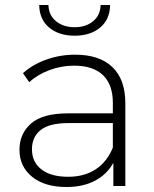

<svg xmlns="http://www.w3.org/2000/svg" viewBox="-20 -745 617 769"><path d="M482 -331V0H434V-93Q409 -47 361 -21.5Q313 4 246 4Q159 4 108.5 -37Q58 -78 58 -145Q58 -210 104.5 -250.5Q151 -291 253 -291H432V-333Q432 -406 392.5 -444Q353 -482 277 -482Q225 -482 177.5 -464Q130 -446 97 -416L72 -452Q111 -487 166 -506.5Q221 -526 281 -526Q378 -526 430 -476.5Q482 -427 482 -331ZM432 -154V-252H254Q177 -252 142.5 -224Q108 -196 108 -147Q108 -96 146 -66.5Q184 -37 253 -37Q318 -37 363.5 -67Q409 -97 432 -154ZM137 -725H174Q175 -684 204.5 -660Q234 -636 279 -636Q324 -636 353 -660Q382 -684 383 -725H421Q420 -667 381 -634.5Q342 -602 279 -602Q216 -602 177 -634.5Q138 -667 137 -725Z"/></svg>

Font: Montserrat Atlas Light
Style: Regular
Weight: 300
Designer: Julieta Ulanovsky
Foundry: Julieta Ulanovsky
Version: Version 7.200